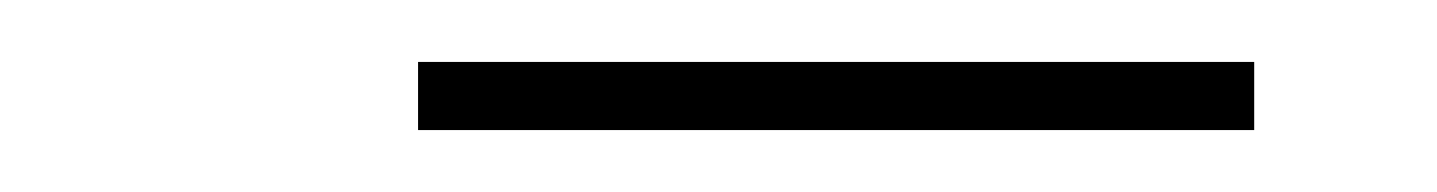

<svg xmlns="http://www.w3.org/2000/svg" viewBox="-20 -705 464 62"><path d="M115 -663V-685H385V-663Z"/></svg>

Font: Lexend Thin
Style: Regular
Weight: 100
Designer: Bonnie Shaver-Troup, Thomas Jockin
Foundry: Lexend
Version: Version 1.007; ttfautohint (v1.8.3)